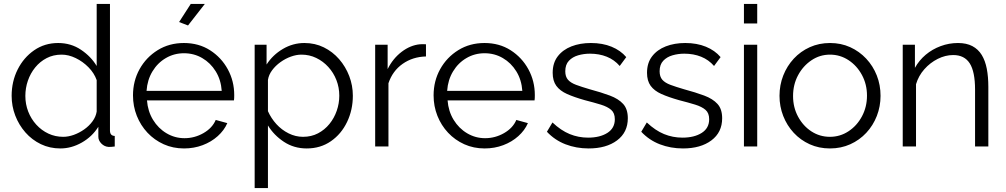

<svg xmlns="http://www.w3.org/2000/svg" viewBox="-20 -750 5150 983"><path d="M39.6 -259.4Q39.6 -332.8 70.4 -394.2Q101.2 -455.5 155 -492.7Q208.8 -529.8 277.8 -529.8Q343.2 -529.8 394.7 -495.2Q446.1 -460.6 475 -412.1V-730H543V-82.3Q543 -68.4 548.9 -61.5Q554.8 -54.6 567.5 -53.9V0Q547.2 2.8 536.1 2.2Q514.5 0.8 499 -15Q483.5 -30.8 483.5 -49.9V-100.9Q451.9 -50.4 398.9 -20.2Q345.8 10 288.9 10Q234.9 10 189.3 -11.9Q143.6 -33.9 110.1 -72Q76.6 -110.2 58.1 -158.4Q39.6 -206.6 39.6 -259.4ZM475 -178.9V-339.8Q462.1 -376.1 433.1 -405.5Q404 -435 367.6 -452.6Q331.1 -470.3 295.5 -470.3Q252.9 -470.3 218.8 -452.5Q184.6 -434.7 160.2 -404.7Q135.8 -374.7 122.8 -337Q109.8 -299.4 109.8 -258.7Q109.8 -216.8 124.4 -179Q139.1 -141.2 165.8 -111.8Q192.5 -82.5 227.7 -66Q262.8 -49.5 303.8 -49.5Q329.5 -49.5 357.7 -59.5Q385.8 -69.6 411.2 -87.5Q436.5 -105.4 453.7 -129Q470.9 -152.5 475 -178.9Z M922.2 10Q865.6 10 818 -11.5Q770.4 -33 735.1 -70.5Q699.9 -108 680.4 -157.1Q660.9 -206.3 660.9 -261.6Q660.9 -335.3 694.6 -396Q728.4 -456.7 787.4 -493.3Q846.4 -529.8 921.5 -529.8Q997.5 -529.8 1055.4 -492.8Q1113.3 -455.7 1146.3 -395.2Q1179.2 -334.7 1179.2 -263.2Q1179.2 -255.3 1178.9 -247.9Q1178.5 -240.4 1177.8 -236H732.5Q736.8 -180.3 763.5 -136.5Q790.2 -92.8 832.7 -67.6Q875.2 -42.5 924.6 -42.5Q976.2 -42.5 1021.5 -68.4Q1066.8 -94.3 1084.5 -135.9L1143.8 -119.6Q1127.6 -82.5 1094.7 -53Q1061.8 -23.4 1017.3 -6.7Q972.9 10 922.2 10ZM730.3 -284.9H1115.2Q1111.2 -341.5 1084.4 -384.8Q1057.7 -428.1 1015.4 -452.7Q973.2 -477.4 921.8 -477.4Q871.3 -477.4 829.1 -452.7Q786.9 -428.1 760.6 -384.6Q734.3 -341.2 730.3 -284.9ZM942.6 -619.6 896.9 -637.2 956.7 -730H1028.8Z M1550.4 10Q1484.9 10 1433.6 -23.9Q1382.3 -57.8 1351.8 -107.7V213H1283.8V-521.1H1344.8V-419.6Q1376.3 -468.8 1428 -499.3Q1479.6 -529.8 1538.6 -529.8Q1592.9 -529.8 1638 -507.5Q1683.2 -485.2 1716.3 -447.1Q1749.5 -408.9 1768 -360.6Q1786.5 -312.2 1786.5 -260.1Q1786.5 -187 1756.8 -125.3Q1727.2 -63.6 1673.9 -26.8Q1620.6 10 1550.4 10ZM1531.4 -49.5Q1573.9 -49.5 1608 -67.3Q1642.2 -85.2 1666.6 -115.2Q1691 -145.2 1704 -182.8Q1717.1 -220.5 1717.1 -260.1Q1717.1 -302.1 1702.4 -339.9Q1687.7 -377.7 1661 -407Q1634.3 -436.4 1599.1 -453.3Q1564 -470.3 1523.1 -470.3Q1497.3 -470.3 1469.1 -460.1Q1441 -450 1415.6 -431.7Q1390.3 -413.4 1373.1 -390.2Q1355.9 -367 1351.8 -340.9V-180.8Q1368 -144.4 1395 -114.6Q1422.1 -84.9 1457.6 -67.2Q1493.1 -49.5 1531.4 -49.5Z M2160.9 -460.9Q2092.9 -459.3 2041.3 -423Q1989.8 -386.7 1968.8 -323.8V0H1900.8V-521.1H1964.6V-396.3Q1991.6 -450.6 2036.4 -484.7Q2081.2 -518.8 2130.8 -523.4Q2140.8 -523.6 2148.2 -523.8Q2155.6 -523.9 2160.9 -523.2Z M2461.2 10Q2404.6 10 2357 -11.5Q2309.4 -33 2274.1 -70.5Q2238.9 -108 2219.4 -157.1Q2199.9 -206.3 2199.9 -261.6Q2199.9 -335.3 2233.6 -396Q2267.4 -456.7 2326.4 -493.3Q2385.4 -529.8 2460.5 -529.8Q2536.5 -529.8 2594.4 -492.8Q2652.3 -455.7 2685.3 -395.2Q2718.2 -334.7 2718.2 -263.2Q2718.2 -255.3 2717.9 -247.9Q2717.5 -240.4 2716.8 -236H2271.5Q2275.8 -180.3 2302.5 -136.5Q2329.2 -92.8 2371.7 -67.6Q2414.2 -42.5 2463.6 -42.5Q2515.2 -42.5 2560.5 -68.4Q2605.8 -94.3 2623.5 -135.9L2682.8 -119.6Q2666.6 -82.5 2633.7 -53Q2600.8 -23.4 2556.3 -6.7Q2511.9 10 2461.2 10ZM2269.3 -284.9H2654.2Q2650.2 -341.5 2623.4 -384.8Q2596.7 -428.1 2554.4 -452.7Q2512.2 -477.4 2460.8 -477.4Q2410.3 -477.4 2368.1 -452.7Q2325.9 -428.1 2299.6 -384.6Q2273.3 -341.2 2269.3 -284.9Z M2993.6 10Q2930.4 10 2875.4 -11.2Q2820.5 -32.4 2780.1 -75.4L2808.5 -123Q2852 -81.9 2896.7 -63.6Q2941.4 -45.3 2990.8 -45.3Q3051.5 -45.3 3089.7 -69.6Q3127.8 -93.9 3127.8 -139.5Q3127.8 -171.2 3109.2 -187.4Q3090.7 -203.6 3056.2 -214.3Q3021.7 -224.9 2973.6 -237.2Q2919.9 -252.4 2883.3 -268.7Q2846.8 -285.1 2828.2 -310.6Q2809.6 -336.2 2809.6 -377.2Q2809.6 -427.8 2835.5 -461.5Q2861.4 -495.3 2905.7 -512.6Q2950 -529.8 3005.4 -529.8Q3064.8 -529.8 3111.1 -510.8Q3157.4 -491.8 3186.3 -457.6L3152.8 -412.2Q3125.4 -444 3086.6 -459.6Q3047.8 -475.2 3000.6 -475.2Q2968.9 -475.2 2940 -466.8Q2911 -458.4 2892.6 -438.8Q2874.1 -419.2 2874.1 -385.1Q2874.1 -357.5 2888 -341.6Q2902 -325.8 2929.8 -315.5Q2957.6 -305.2 2998.6 -293.2Q3058.5 -277.1 3102.4 -260.7Q3146.3 -244.3 3170.3 -218Q3194.3 -191.8 3194.3 -144.6Q3194.3 -72.4 3139.2 -31.2Q3084.1 10 2993.6 10Z M3476.6 10Q3413.4 10 3358.4 -11.2Q3303.5 -32.4 3263.1 -75.4L3291.5 -123Q3335 -81.9 3379.7 -63.6Q3424.4 -45.3 3473.8 -45.3Q3534.5 -45.3 3572.7 -69.6Q3610.8 -93.9 3610.8 -139.5Q3610.8 -171.2 3592.2 -187.4Q3573.7 -203.6 3539.2 -214.3Q3504.7 -224.9 3456.6 -237.2Q3402.9 -252.4 3366.3 -268.7Q3329.8 -285.1 3311.2 -310.6Q3292.6 -336.2 3292.6 -377.2Q3292.6 -427.8 3318.5 -461.5Q3344.4 -495.3 3388.7 -512.6Q3433 -529.8 3488.4 -529.8Q3547.8 -529.8 3594.1 -510.8Q3640.4 -491.8 3669.3 -457.6L3635.8 -412.2Q3608.4 -444 3569.6 -459.6Q3530.8 -475.2 3483.6 -475.2Q3451.9 -475.2 3423 -466.8Q3394 -458.4 3375.6 -438.8Q3357.1 -419.2 3357.1 -385.1Q3357.1 -357.5 3371 -341.6Q3385 -325.8 3412.8 -315.5Q3440.6 -305.2 3481.6 -293.2Q3541.5 -277.1 3585.4 -260.7Q3629.3 -244.3 3653.3 -218Q3677.3 -191.8 3677.3 -144.6Q3677.3 -72.4 3622.2 -31.2Q3567.1 10 3476.6 10Z M3788.8 0V-521.1H3856.8V0ZM3788.8 -629.7V-730H3856.8V-629.7Z M4229.2 10Q4172.6 10 4125.5 -11.4Q4078.4 -32.7 4043.6 -70.2Q4008.9 -107.7 3989.9 -156.4Q3970.9 -205.2 3970.9 -259.4Q3970.9 -314.7 3990.1 -363.4Q4009.2 -412.1 4043.9 -449.6Q4078.6 -487.1 4126.1 -508.5Q4173.6 -529.8 4229.6 -529.8Q4285.6 -529.8 4332.7 -508.5Q4379.8 -487.1 4414.9 -449.6Q4449.9 -412.1 4469.1 -363.4Q4488.2 -314.7 4488.2 -259.4Q4488.2 -205.2 4469.2 -156.4Q4450.2 -107.7 4415.4 -70.2Q4380.5 -32.7 4333.2 -11.4Q4285.9 10 4229.2 10ZM4040.3 -258.2Q4040.3 -200.3 4065.9 -152.8Q4091.5 -105.2 4134.1 -77.4Q4176.8 -49.5 4228.9 -49.5Q4281.1 -49.5 4324.2 -77.9Q4367.4 -106.2 4393.1 -154.4Q4418.8 -202.6 4418.8 -260.4Q4418.8 -318.2 4393.1 -365.9Q4367.4 -413.6 4324.3 -442Q4281.2 -470.3 4229.2 -470.3Q4177.4 -470.3 4134.5 -441.4Q4091.5 -412.5 4065.9 -364.7Q4040.3 -316.9 4040.3 -258.2Z M5040.1 0H4972.1V-291.1Q4972.1 -382.9 4944.9 -425.6Q4917.6 -468.2 4860.3 -468.2Q4820.2 -468.2 4781.1 -448.6Q4742.1 -429 4712.4 -395.5Q4682.7 -362.1 4669.8 -318.8V0H4601.8V-521.1H4664.2V-402.6Q4685.5 -441.1 4719.3 -469.6Q4753.2 -498.1 4796 -513.9Q4838.7 -529.8 4884.7 -529.8Q4928.2 -529.8 4958.3 -513.9Q4988.3 -498 5006.3 -468.6Q5024.2 -439.3 5032.2 -397.8Q5040.1 -356.4 5040.1 -305.2Z"/></svg>

Font: Raleway Thin
Style: Regular
Weight: 100
Designer: Matt McInerney, Pablo Impallari, Rodrigo Fuenzalida
Foundry: Matt McInerney, Pablo Impallari, Rodrigo Fuenzalida
Version: Version 4.026